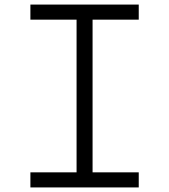

<svg xmlns="http://www.w3.org/2000/svg" viewBox="-20 -820 740 840"><path d="M113 0V-66H315V-734H113V-800H587V-734H385V-66H587V0Z"/></svg>

Font: Martian Mono ExtraLight
Style: Regular
Weight: 200
Monospace: yes
Designer: Roman Shamin
Foundry: Evil Martians
Version: Version 1.000; ttfautohint (v1.8.4.7-5d5b)